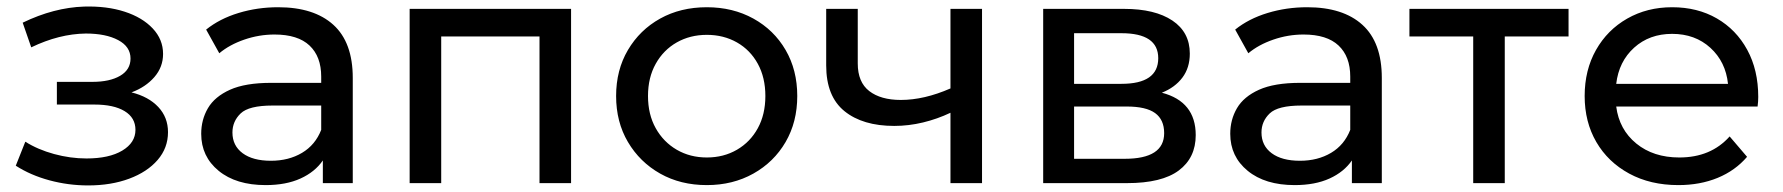

<svg xmlns="http://www.w3.org/2000/svg" viewBox="-20 -557 5424 584"><path d="M248 7Q188 7 130.5 -8.5Q73 -24 28 -53L57 -126Q95 -102 144.5 -88.5Q194 -75 243 -75Q312 -75 352 -99Q392 -123 392 -162Q392 -199 359 -219Q326 -239 267 -239H153V-308H261Q314 -308 345.5 -326.5Q377 -345 377 -379Q377 -415 339.5 -435Q302 -455 241 -455Q160 -454 75 -413L49 -488Q144 -534 236 -537Q305 -539 359 -521.5Q413 -504 444.5 -470.5Q476 -437 476 -393Q476 -353 449.5 -322.5Q423 -292 380 -276Q432 -263 461.5 -231.5Q491 -200 491 -155Q491 -107 459.5 -70.5Q428 -34 373 -13.5Q318 7 248 7Z M962 0V-69Q938 -34 894 -14Q850 6 788 6Q698 6 645 -37.5Q592 -81 592 -150Q592 -193 612.5 -228Q633 -263 679.5 -284Q726 -305 805 -305H957V-324Q957 -385 921.5 -418.5Q886 -452 815 -452Q768 -452 723 -436.5Q678 -421 647 -395L607 -467Q648 -500 705.5 -517.5Q763 -535 826 -535Q935 -535 994 -481.5Q1053 -428 1053 -320V0ZM957 -162V-236H809Q737 -236 712 -212Q687 -188 687 -154Q687 -114 718 -91Q749 -68 804 -68Q858 -68 898.5 -92Q939 -116 957 -162Z M1226 0V-530H1717V0H1621V-446H1322V0Z M2130 6Q2050 6 1988 -29Q1926 -64 1890 -125Q1854 -186 1854 -265Q1854 -344 1890 -405Q1926 -466 1988 -500.5Q2050 -535 2130 -535Q2209 -535 2271.5 -500.5Q2334 -466 2369.5 -405Q2405 -344 2405 -265Q2405 -186 2369.5 -125Q2334 -64 2271.5 -29Q2209 6 2130 6ZM2130 -78Q2181 -78 2221.5 -101.5Q2262 -125 2285 -167Q2308 -209 2308 -265Q2308 -321 2285 -363Q2262 -405 2221.5 -428Q2181 -451 2130 -451Q2079 -451 2038.5 -428Q1998 -405 1974.5 -363Q1951 -321 1951 -265Q1951 -209 1974.5 -167Q1998 -125 2038.5 -101.5Q2079 -78 2130 -78Z M2700 -174Q2604 -174 2548.5 -219Q2493 -264 2493 -358V-530H2589V-364Q2589 -307 2624 -280Q2659 -253 2720 -253Q2791 -253 2871 -288V-530H2967V0H2871V-214Q2831 -195 2787.5 -184.5Q2744 -174 2700 -174Z M3153 0V-530H3399Q3493 -530 3546 -494.5Q3599 -459 3599 -394Q3599 -351 3576.5 -321Q3554 -291 3514 -275Q3617 -248 3617 -146Q3617 -77 3565.5 -38.5Q3514 0 3408 0ZM3247 -74H3401Q3521 -74 3521 -152Q3521 -193 3493.5 -213Q3466 -233 3407 -233H3247ZM3247 -302H3391Q3503 -302 3503 -380Q3503 -456 3391 -456H3247Z M4092 0V-69Q4068 -34 4024 -14Q3980 6 3918 6Q3828 6 3775 -37.5Q3722 -81 3722 -150Q3722 -193 3742.5 -228Q3763 -263 3809.5 -284Q3856 -305 3935 -305H4087V-324Q4087 -385 4051.5 -418.5Q4016 -452 3945 -452Q3898 -452 3853 -436.5Q3808 -421 3777 -395L3737 -467Q3778 -500 3835.5 -517.5Q3893 -535 3956 -535Q4065 -535 4124 -481.5Q4183 -428 4183 -320V0ZM4087 -162V-236H3939Q3867 -236 3842 -212Q3817 -188 3817 -154Q3817 -114 3848 -91Q3879 -68 3934 -68Q3988 -68 4028.5 -92Q4069 -116 4087 -162Z M4461 0V-446H4267V-530H4751V-446H4557V0Z M5085 6Q5000 6 4935.5 -29Q4871 -64 4835.5 -125Q4800 -186 4800 -265Q4800 -344 4834.5 -405Q4869 -466 4929.5 -500.5Q4990 -535 5066 -535Q5143 -535 5202 -501Q5261 -467 5294.5 -405.5Q5328 -344 5328 -262Q5328 -256 5327.5 -248Q5327 -240 5326 -233H4896Q4905 -163 4957 -120.5Q5009 -78 5088 -78Q5184 -78 5241 -142L5294 -80Q5258 -38 5204.5 -16Q5151 6 5085 6ZM4896 -302H5236Q5229 -369 5182.5 -411.5Q5136 -454 5066 -454Q4997 -454 4950.5 -412Q4904 -370 4896 -302Z"/></svg>

Font: Montserrat Medium
Style: Regular
Weight: 500
Designer: Julieta Ulanovsky
Foundry: Julieta Ulanovsky
Version: Version 9.000; ttfautohint (v1.8.4.7-5d5b)